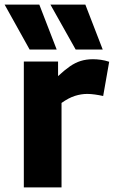

<svg xmlns="http://www.w3.org/2000/svg" viewBox="-57 -810 496 830"><path d="M194 -544V-481Q222 -507 245 -523Q268 -539 292 -546.5Q316 -554 345 -554Q361 -554 379 -551.5Q397 -549 415 -543L389 -395Q371 -399 353 -401.5Q335 -404 320 -404Q294 -404 267 -395.5Q240 -387 209 -365V0H46V-544ZM71 -596 -37 -790H113L188 -596ZM270 -596 161 -790H312L387 -596Z"/></svg>

Font: Georama ExtraCondensed Thin
Style: Bold
Weight: 700
Version: Version 1.001